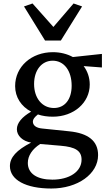

<svg xmlns="http://www.w3.org/2000/svg" viewBox="-20 -816 625 1104"><path d="M275 268C427 268 544 184 544 76C544 -6 487 -50 378 -61L223 -77C188 -80 169 -95 169 -117C169 -130 178 -142 198 -158C224 -149 253 -145 284 -145C404 -145 496 -225 496 -330C496 -370 483 -407 461 -436L566 -428V-506L399 -488C366 -506 327 -516 284 -516C161 -516 67 -433 67 -321C67 -257 102 -204 159 -174C107 -144 77 -109 77 -73C77 -35 111 -4 159 4C75 47 37 89 37 139C37 218 128 268 275 268ZM118 -779 239 -583H330L452 -779L403 -796L287 -661L167 -796ZM140 121C140 79 166 41 211 12L329 22C415 29 449 52 449 102C449 171 379 217 281 217C193 217 140 182 140 121ZM176 -333C176 -413 220 -467 283 -467C348 -467 392 -410 392 -323C392 -245 353 -195 290 -195C223 -195 176 -251 176 -333Z"/></svg>

Font: TPK Tissa Web Medium
Style: Regular
Weight: 500
Designer: Jacques Le Bailly, Suppakit Chalermlarp | Katatrad Co.,Ltd.
Foundry: Jacques Le Bailly, Cadson Demak Co.,Ltd.
Version: Version 5.000;Glyphs 3.1.2 (3151)